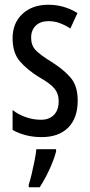

<svg xmlns="http://www.w3.org/2000/svg" viewBox="-20 -567 379 808"><path d="M307 -144Q307 -70 267 -30Q227 10 155 10Q118 10 87 1.5Q56 -7 33 -20V-104Q55 -86 87 -74.5Q119 -63 152 -63Q187 -63 207 -83.5Q227 -104 227 -141Q227 -173 208.5 -195Q190 -217 145 -242Q95 -273 64 -308.5Q33 -344 33 -406Q33 -470 74.5 -508.5Q116 -547 183 -547Q250 -547 306 -512L276 -447Q255 -461 232 -469.5Q209 -478 184 -478Q150 -478 130.5 -459Q111 -440 111 -408Q111 -376 130 -356Q149 -336 196 -307Q246 -276 276.5 -241Q307 -206 307 -144ZM216 71Q206 108 186.5 149.5Q167 191 147 221H101V210Q107 192 113.5 164.5Q120 137 125.5 109Q131 81 133 61H216Z"/></svg>

Font: Noto Sans Georgian ExtraCondensed
Style: Regular
Weight: 400
Width: 2
Designer: Monotype Design Team, Akaki Razmadze
Foundry: Google LLC
Version: Version 2.005; ttfautohint (v1.8.4.7-5d5b)